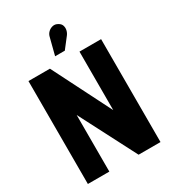

<svg xmlns="http://www.w3.org/2000/svg" viewBox="-216 -1021 1009 1131"><g transform="rotate(-30 288.5 -455.0)"><path d="M371 -819Q381 -832 384.5 -848Q388 -864 383 -879Q378 -894 361 -903Q344 -913 326.5 -909Q309 -905 296.5 -893Q284 -881 280 -865L250 -748H316ZM535 -700H388V-302L187 -700H41V0H187V-385L386 0H535Z"/></g></svg>

Font: Advent Pro ExtraBold
Style: Regular
Weight: 800
Designer: VivaRado, Andreas Kalpakidis
Foundry: VivaRado, Andreas Kalpakidis
Version: Version 3.000